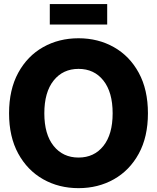

<svg xmlns="http://www.w3.org/2000/svg" viewBox="-20 -931 787 962"><path d="M373.5 11.7Q274.9 11.7 196 -33Q117.2 -77.6 71.3 -161.6Q25.4 -245.6 25.4 -363.3Q25.4 -481.9 71.3 -566.2Q117.2 -650.4 196 -694.8Q274.9 -739.3 373.5 -739.3Q471.7 -739.3 550.5 -694.8Q629.4 -650.4 675.3 -566.2Q721.2 -481.9 721.2 -363.3Q721.2 -245.1 675.3 -161.1Q629.4 -77.1 550.5 -32.7Q471.7 11.7 373.5 11.7ZM373.5 -141.6Q451.7 -141.6 498 -199.7Q544.4 -257.8 544.4 -363.3Q544.4 -469.2 498 -527.6Q451.7 -585.9 373.5 -585.9Q295.4 -585.9 248.8 -527.6Q202.1 -469.2 202.1 -363.3Q202.1 -257.8 248.8 -199.7Q295.4 -141.6 373.5 -141.6ZM517.1 -910.6V-808.1H229.5V-910.6Z"/></svg>

Font: Inter Display ExtraBold
Style: Regular
Weight: 800
Designer: Rasmus Andersson
Foundry: rsms
Version: Version 4.000;git-a52131595